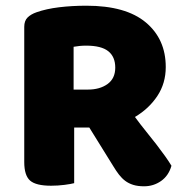

<svg xmlns="http://www.w3.org/2000/svg" viewBox="-20 -643 649 673"><path d="M453 -233Q472 -207 491.5 -183Q511 -159 528 -137Q545 -115 558.5 -96Q572 -77 581 -62Q571 -27 544.5 -8.5Q518 10 485 10Q463 10 447 5Q431 0 419 -9Q407 -18 397 -31Q387 -44 378 -59L293 -196H240V-1Q229 2 206 5Q183 8 159 8Q106 8 85.5 -10Q65 -28 65 -75V-549Q65 -570 76.5 -581.5Q88 -593 108 -600Q142 -612 187 -617.5Q232 -623 283 -623Q421 -623 491 -564.5Q561 -506 561 -408Q561 -351 531.5 -306.5Q502 -262 453 -233ZM288 -329Q330 -329 357 -348.5Q384 -368 384 -406Q384 -444 359.5 -463.5Q335 -483 282 -483Q270 -483 259.5 -482Q249 -481 238 -479V-329Z"/></svg>

Font: Baloo 2 Latin ExtraBold
Style: Regular
Weight: 400
Designer: Sarang Kulkarni and Ek Type
Foundry: Ek Type
Version: Version 1.001